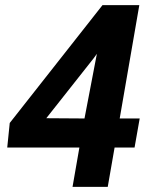

<svg xmlns="http://www.w3.org/2000/svg" viewBox="-20 -731 602 751"><path d="M448.2 -267.6H526.4L506.3 -153.8H428.2L401.4 0H263.7L290.5 -153.8H8.3L18.1 -250L380.9 -710.9H524.9ZM161.1 -268.6 310.5 -267.6 358.9 -520.5 346.2 -502.9Z"/></svg>

Font: RobotoInd
Style: Bold Italic
Weight: 700
Italic angle: -12°
Designer: Google
Version: Version 2.001150; 2014